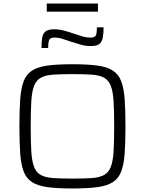

<svg xmlns="http://www.w3.org/2000/svg" viewBox="-20 -1060 821 1088"><path d="M391 8Q305 8 249.5 0.5Q194 -7 161.5 -28Q129 -49 114 -88.5Q99 -128 94.5 -190.5Q90 -253 90 -344Q90 -435 94.5 -497.5Q99 -560 114 -599.5Q129 -639 161.5 -660Q194 -681 249.5 -688.5Q305 -696 391 -696Q476 -696 531.5 -688.5Q587 -681 619.5 -660Q652 -639 667 -599.5Q682 -560 686.5 -497.5Q691 -435 691 -344Q691 -253 686.5 -190.5Q682 -128 667 -88.5Q652 -49 619.5 -28Q587 -7 531.5 0.5Q476 8 391 8ZM391 -48Q457 -48 500 -51Q543 -54 569 -68Q595 -82 607.5 -113.5Q620 -145 623.5 -200.5Q627 -256 627 -344Q627 -432 623.5 -487.5Q620 -543 607.5 -574.5Q595 -606 569 -620Q543 -634 500 -637Q457 -640 390 -640Q325 -640 281.5 -637Q238 -634 212 -620Q186 -606 173.5 -574.5Q161 -543 157.5 -487.5Q154 -432 154 -344Q154 -256 157.5 -200.5Q161 -145 173.5 -113.5Q186 -82 212 -68Q238 -54 281.5 -51Q325 -48 391 -48ZM215 -788Q215 -826 219.5 -849Q224 -872 239.5 -883Q255 -894 287 -894Q316 -894 345 -886Q374 -878 403 -868Q426 -860 447.5 -853.5Q469 -847 493 -847Q517 -847 523 -859.5Q529 -872 529 -905H567Q567 -868 562 -844.5Q557 -821 542 -810Q527 -799 495 -799Q463 -799 435.5 -807.5Q408 -816 378 -825Q356 -833 334 -840Q312 -847 289 -847Q265 -847 259 -834Q253 -821 253 -788ZM245 -994V-1040H535V-994Z"/></svg>

Font: Saira SemiExpanded Light
Style: Regular
Weight: 300
Width: 6
Designer: Hector Gatti with collaboration of the Omnibus-Type team
Foundry: Omnibus-Type
Version: Version 1.101